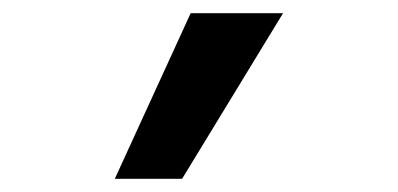

<svg xmlns="http://www.w3.org/2000/svg" viewBox="-20 -734 603 291"><path d="M154 -463H256L409 -714H269Z"/></svg>

Font: Noto Sans Mono SemiCondensed ExtraBold
Style: Regular
Weight: 800
Width: 4
Designer: Monotype Design Team
Foundry: Monotype Imaging Inc.
Version: Version 2.014